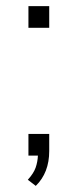

<svg xmlns="http://www.w3.org/2000/svg" viewBox="-20 -509 254 628"><path d="M73 -489H141V-418H73ZM73 -71H141V-15Q141 56 97 99L71 79Q90 58 96.5 39.5Q103 21 104 0H73Z"/></svg>

Font: MuliDisplayVN ExtraLight
Style: Regular
Weight: 200
Designer: Vernon Adams
Foundry: Vernon Adams
Version: Version 2.100